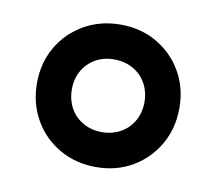

<svg xmlns="http://www.w3.org/2000/svg" viewBox="-50 -797 526 466"><g transform="rotate(10 212.5 -564.5)"><path d="M213 -389Q163 -389 123 -412Q83 -435 60 -475Q37 -515 37 -565Q37 -615 60 -654.5Q83 -694 123 -717Q163 -740 213 -740Q263 -740 302.5 -717Q342 -694 365 -654.5Q388 -615 388 -565Q388 -515 365 -475Q342 -435 302.5 -412Q263 -389 213 -389ZM212 -475Q238 -475 258.5 -486.5Q279 -498 290.5 -518.5Q302 -539 302 -564Q302 -590 290.5 -610.5Q279 -631 258.5 -642.5Q238 -654 212 -654Q186 -654 166 -642.5Q146 -631 134.5 -611Q123 -591 123 -565Q123 -539 134.5 -518.5Q146 -498 166.5 -486.5Q187 -475 212 -475Z"/></g></svg>

Font: M PLUS 1 Thin SemiBold
Style: Regular
Weight: 600
Version: Version 1.001